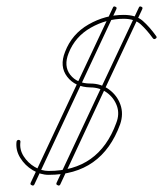

<svg xmlns="http://www.w3.org/2000/svg" viewBox="-20 -567 504 593"><path d="M419 -538Q356 -403 292.5 -268Q229 -133 166 3Q163 8 158 5Q152 3 155 -3Q218 -138 281.5 -273Q345 -408 409 -544Q411 -549 417 -546Q422 -544 419 -538ZM337 -546Q342 -544 339 -538Q276 -403 212.5 -268Q149 -133 86 3Q83 8 78 5Q72 3 75 -3Q138 -138 201.5 -273Q265 -408 329 -544Q331 -549 337 -546ZM461 -448Q456 -444 452 -449Q434 -474 415 -491.5Q396 -509 362 -509Q309 -509 260.5 -481.5Q212 -454 192 -403Q176 -363 197 -336Q218 -309 259 -309Q292 -309 317 -290.5Q342 -272 352 -243.5Q362 -215 351 -183Q294 -27 130 -27Q105 -27 81 -41.5Q57 -56 42.5 -79.5Q28 -103 31 -129Q32 -135 38 -135Q44 -134 43 -128Q40 -105 53 -84.5Q66 -64 87 -51.5Q108 -39 130 -39Q285 -39 339 -187Q350 -215 341 -240Q332 -265 310 -281Q288 -297 259 -297Q212 -298 187.5 -330Q163 -362 181 -407Q202 -462 253.5 -491.5Q305 -521 362 -521Q400 -521 421 -502.5Q442 -484 462 -456Q466 -451 461 -448Z"/></svg>

Font: FRB American Cursive Guidelines Thin
Style: Italic
Weight: 100
Italic angle: -25°
Version: Version 2.0;Modular Font Editor K font №1